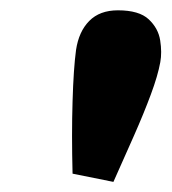

<svg xmlns="http://www.w3.org/2000/svg" viewBox="-20 -780 336 376"><path d="M202.1 -423.8 122.1 -439.9Q120.1 -517.1 122.1 -581.5Q124 -646 128.9 -682.1Q134.3 -718.3 154.8 -739Q175.3 -759.8 210.9 -759.8Q252.4 -759.8 271.2 -742.2Q290 -724.6 293.7 -700.9Q297.4 -677.2 293.9 -658.2Q289.1 -631.8 275.4 -595Q261.7 -558.1 242.4 -514.4Q223.1 -470.7 202.1 -423.8Z"/></svg>

Font: Reddit Sans Black
Style: Italic
Weight: 900
Italic angle: -11.25°
Designer: Stephen Hutchings
Version: Version 1.013